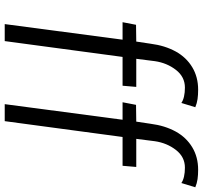

<svg xmlns="http://www.w3.org/2000/svg" viewBox="-43 -816 859 813"><g transform="rotate(90 386.5 -409.5)"><path d="M154 0H82L148 -499H74L85 -556L156 -557L165 -617Q169 -648 177.2 -674.5Q185.5 -701 198 -724Q223 -769 264.5 -794Q306 -819 360 -819Q382 -819 399.5 -816.5Q417 -814 434 -807L416 -748Q405 -755.5 388.5 -759.2Q372 -763 351 -763Q305.5 -763 276 -725Q246.5 -687 239 -636L229 -557H348L343 -499H221ZM493 0H421L487 -499H413L424 -556L495 -557L504 -617Q508 -648 516.2 -674.5Q524.5 -701 537 -724Q562 -769 603.5 -794Q645 -819 699 -819Q721 -819 738.5 -816.5Q756 -814 773 -807L755 -748Q744 -755.5 727.5 -759.2Q711 -763 690 -763Q644.5 -763 615 -725Q585.5 -687 578 -636L568 -557H687L682 -499H560Z"/></g></svg>

Font: Merriweather Sans Variable Regular
Style: Italic
Weight: 300
Italic angle: -8°
Designer: Eben Sorkin
Foundry: Eben Sorkin
Version: Version 2.001